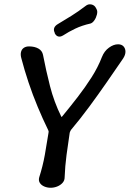

<svg xmlns="http://www.w3.org/2000/svg" viewBox="-20 -886 612 906"><path d="M219 0Q203 0 189 -6Q175 -12 168 -23Q161 -34 165 -49Q182 -102 191.5 -155Q201 -208 209 -260Q210 -264 209.5 -266.5Q209 -269 207 -273Q182 -324 158 -381.5Q134 -439 114.5 -497.5Q95 -556 81 -610Q76 -627 79 -640Q82 -653 92 -660Q102 -667 117 -667Q143 -667 161 -657Q179 -647 183 -627Q197 -554 216 -479.5Q235 -405 269 -336Q271 -332 273 -336Q311 -382 346.5 -428Q382 -474 412 -521Q442 -568 461 -617Q472 -645 494 -661Q516 -677 537 -677Q554 -677 563 -667Q572 -657 572 -642Q572 -627 561 -610Q524 -556 483.5 -497.5Q443 -439 400.5 -381.5Q358 -324 315 -273Q313 -269 311.5 -266.5Q310 -264 309 -260Q301 -208 294 -155Q287 -102 285 -49Q285 -34 275 -23Q265 -12 250 -6Q235 0 219 0ZM278 -719Q265 -711 254.5 -714Q244 -717 238 -730V-732Q232 -744 236 -754.5Q240 -765 254 -773Q286 -792 318 -812Q350 -832 384 -858Q396 -868 411 -865Q426 -862 433 -848L436 -842Q441 -833 437.5 -818Q434 -803 425.5 -790.5Q417 -778 407 -775Q367 -766 335.5 -751Q304 -736 278 -719Z"/></svg>

Font: Winky Sans
Style: Italic
Weight: 400
Italic angle: -8.97852°
Designer: Simon Atzbach
Foundry: typofactur
Version: Version 1.205